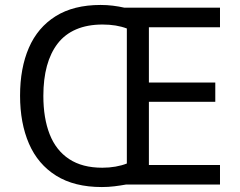

<svg xmlns="http://www.w3.org/2000/svg" viewBox="-20 -745 968 775"><path d="M386 -725Q412 -725 436 -722Q460 -719 482 -714H868V-635H581V-412H849V-334H581V-79H868V0H488Q466 4 441.5 7Q417 10 391 10Q280 10 206.5 -36Q133 -82 97 -165Q61 -248 61 -359Q61 -470 96.5 -552Q132 -634 204.5 -679.5Q277 -725 386 -725ZM394 -646Q333 -646 287.5 -626.5Q242 -607 213 -569.5Q184 -532 169.5 -479Q155 -426 155 -358Q155 -268 180.5 -203Q206 -138 259 -103Q312 -68 393 -68Q421 -68 446.5 -72.5Q472 -77 492 -85V-630Q471 -638 446.5 -642Q422 -646 394 -646Z"/></svg>

Font: Noto Sans Hebrew
Style: Regular
Weight: 400
Designer: Monotype Design Team
Foundry: Monotype Imaging Inc.
Version: Version 2.003;January 10, 2023;FontCreator 14.0.0.2877 64-bi